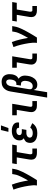

<svg xmlns="http://www.w3.org/2000/svg" viewBox="1494 -2291 1012 4040"><g transform="rotate(-90 2000.0 -271.0)"><path d="M117 0Q124 -44 121 -86.5Q118 -129 111.5 -171Q105 -213 97 -254Q89 -295 79 -335.5Q69 -376 57 -416Q45 -456 30 -494L135 -528Q166 -447 187 -361Q208 -275 222 -187Q242 -221 261 -255Q280 -289 297 -324Q314 -359 328.5 -395Q343 -431 349 -468L358 -520H471L462 -468Q455 -427 439.5 -386.5Q424 -346 405 -306.5Q386 -267 365 -228Q344 -189 322 -151Q300 -113 277 -75Q254 -37 230 0Z M800 0Q779 0 758.5 -3.5Q738 -7 720 -15.5Q702 -24 688 -38.5Q674 -53 667.5 -72Q661 -91 660.5 -112Q660 -133 663 -155L708 -424H567L583 -520H977L961 -424H820L775 -155Q774 -145 774 -135.5Q774 -126 776 -117.5Q778 -109 784.5 -102.5Q791 -96 801 -96H894V0Z M1219 8Q1191 8 1164 4.5Q1137 1 1112.5 -8Q1088 -17 1067 -32.5Q1046 -48 1032.5 -70Q1019 -92 1015 -119Q1011 -146 1016 -174Q1018 -191 1025.5 -208.5Q1033 -226 1046.5 -239Q1060 -252 1077 -261Q1094 -270 1111 -276Q1098 -285 1087.5 -297.5Q1077 -310 1071.5 -325.5Q1066 -341 1065.5 -358.5Q1065 -376 1068 -394Q1071 -415 1080.5 -435Q1090 -455 1105.5 -471.5Q1121 -488 1140.5 -499Q1160 -510 1180.5 -516.5Q1201 -523 1222.5 -525.5Q1244 -528 1264 -528Q1288 -528 1310.5 -525.5Q1333 -523 1354.5 -516Q1376 -509 1394 -497Q1412 -485 1424.5 -467.5Q1437 -450 1441.5 -427.5Q1446 -405 1442 -382L1441 -376H1330V-378Q1332 -391 1327 -402.5Q1322 -414 1312 -420.5Q1302 -427 1289.5 -429.5Q1277 -432 1264 -432Q1251 -432 1237.5 -430Q1224 -428 1211 -421.5Q1198 -415 1189 -403Q1180 -391 1178 -377Q1176 -363 1180.5 -350.5Q1185 -338 1195 -330.5Q1205 -323 1218.5 -320.5Q1232 -318 1246 -318H1303L1287 -222H1230Q1219 -222 1208.5 -221.5Q1198 -221 1187.5 -218Q1177 -215 1166.5 -210.5Q1156 -206 1147 -199Q1138 -192 1132.5 -181.5Q1127 -171 1125 -161Q1122 -143 1129.5 -127Q1137 -111 1151.5 -102.5Q1166 -94 1183.5 -91Q1201 -88 1219 -88Q1235 -88 1251 -90.5Q1267 -93 1282.5 -99Q1298 -105 1312 -116Q1326 -127 1335 -141L1428 -98Q1412 -72 1388 -50Q1364 -28 1336 -15Q1308 -2 1278 3Q1248 8 1219 8ZM1246 -600 1284 -757H1382L1326 -600Z M1800 0Q1779 0 1757.5 -3.5Q1736 -7 1718 -17Q1700 -27 1686.5 -42.5Q1673 -58 1667 -77.5Q1661 -97 1661 -119Q1661 -141 1665 -163L1708 -424H1595V-520H1836L1774 -147Q1773 -138 1773 -129.5Q1773 -121 1775.5 -113.5Q1778 -106 1785 -101Q1792 -96 1801 -96H1894V0Z M1967 215 2095 -557Q2099 -581 2106.5 -605Q2114 -629 2127 -650.5Q2140 -672 2158.5 -690.5Q2177 -709 2199.5 -721Q2222 -733 2247 -738Q2272 -743 2296 -743Q2324 -743 2350.5 -736.5Q2377 -730 2398.5 -715Q2420 -700 2433.5 -677.5Q2447 -655 2453.5 -629Q2460 -603 2459.5 -575Q2459 -547 2455 -519Q2451 -499 2445 -479.5Q2439 -460 2427.5 -442Q2416 -424 2399 -409.5Q2382 -395 2363 -385Q2386 -371 2401 -349.5Q2416 -328 2423 -302Q2430 -276 2429.5 -248Q2429 -220 2424 -192Q2421 -168 2414 -144.5Q2407 -121 2395.5 -98Q2384 -75 2368 -55Q2352 -35 2331 -20Q2310 -5 2285 1.5Q2260 8 2236 8Q2217 8 2199 3.5Q2181 -1 2166 -11.5Q2151 -22 2141.5 -37.5Q2132 -53 2127 -70L2080 215ZM2205 -88Q2219 -88 2234 -92Q2249 -96 2261.5 -105.5Q2274 -115 2283 -127.5Q2292 -140 2299 -154Q2306 -168 2309 -182Q2312 -196 2315 -211Q2317 -225 2318.5 -239.5Q2320 -254 2318 -267.5Q2316 -281 2312 -294Q2308 -307 2299 -317Q2290 -327 2277 -332Q2264 -337 2250 -337H2219L2234 -433H2265Q2281 -433 2297 -443Q2313 -453 2322.5 -468Q2332 -483 2336.5 -499Q2341 -515 2344 -532Q2346 -544 2347 -556.5Q2348 -569 2347.5 -581.5Q2347 -594 2344 -605.5Q2341 -617 2334.5 -627Q2328 -637 2317.5 -642Q2307 -647 2294 -647Q2277 -647 2259.5 -637Q2242 -627 2230.5 -611Q2219 -595 2213.5 -577.5Q2208 -560 2205 -542L2145 -174Q2142 -157 2142.5 -141Q2143 -125 2151.5 -112.5Q2160 -100 2174.5 -94Q2189 -88 2205 -88Z M2800 0Q2779 0 2757.5 -3.5Q2736 -7 2718 -17Q2700 -27 2686.5 -42.5Q2673 -58 2667 -77.5Q2661 -97 2661 -119Q2661 -141 2665 -163L2708 -424H2595V-520H2836L2774 -147Q2773 -138 2773 -129.5Q2773 -121 2775.5 -113.5Q2778 -106 2785 -101Q2792 -96 2801 -96H2894V0Z M3117 0Q3124 -44 3121 -86.5Q3118 -129 3111.5 -171Q3105 -213 3097 -254Q3089 -295 3079 -335.5Q3069 -376 3057 -416Q3045 -456 3030 -494L3135 -528Q3166 -447 3187 -361Q3208 -275 3222 -187Q3242 -221 3261 -255Q3280 -289 3297 -324Q3314 -359 3328.5 -395Q3343 -431 3349 -468L3358 -520H3471L3462 -468Q3455 -427 3439.5 -386.5Q3424 -346 3405 -306.5Q3386 -267 3365 -228Q3344 -189 3322 -151Q3300 -113 3277 -75Q3254 -37 3230 0Z M3800 0Q3779 0 3758.5 -3.5Q3738 -7 3720 -15.5Q3702 -24 3688 -38.5Q3674 -53 3667.5 -72Q3661 -91 3660.5 -112Q3660 -133 3663 -155L3708 -424H3567L3583 -520H3977L3961 -424H3820L3775 -155Q3774 -145 3774 -135.5Q3774 -126 3776 -117.5Q3778 -109 3784.5 -102.5Q3791 -96 3801 -96H3894V0Z"/></g></svg>

Font: Iosevka Curly
Style: Bold Italic
Weight: 700
Italic angle: -9°
Monospace: yes
Designer: Belleve Invis
Foundry: Belleve Invis
Version: Version 22.1.2; ttfautohint (v1.8.4)